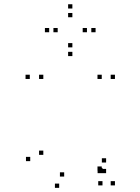

<svg xmlns="http://www.w3.org/2000/svg" viewBox="-20 -861 660 902"><path d="M461.5 -52V-72H441.5V-52ZM461.5 10V-10H441.5V10ZM520 10V-10H500V10ZM520 -490V-510H500V-490ZM458 -490V-510H438V-490ZM458 -59V-79H438V-59ZM122 -104V-124H102V-104ZM258 21.5V1.5H238V21.5ZM458.5 -47.5V-67.5H438.5V-47.5ZM478.5 -47.5V-67.5H458.5V-47.5ZM478.5 -97.5V-117.5H458.5V-97.5ZM281.5 -31.5V-51.5H261.5V-31.5ZM183.5 -133.5V-153.5H163.5V-133.5ZM183.5 -490V-510H163.5V-490ZM120 -490V-510H100V-490ZM429 -709.5V-729.5H409V-709.5ZM320 -821V-841H300V-821ZM211 -709.5V-729.5H191V-709.5ZM320 -597.5V-617.5H300V-597.5ZM251 -709.5V-729.5H231V-709.5ZM320 -780V-800H300V-780ZM388.5 -709.5V-729.5H368.5V-709.5ZM320 -638.5V-658.5H300V-638.5Z"/></svg>

Font: Monaspace Argon Dots Var
Style: Regular
Weight: 400
Designer: Riley Cran and the Lettermatic Team
Version: Version 1.100 (Monaspace Argon Dots)